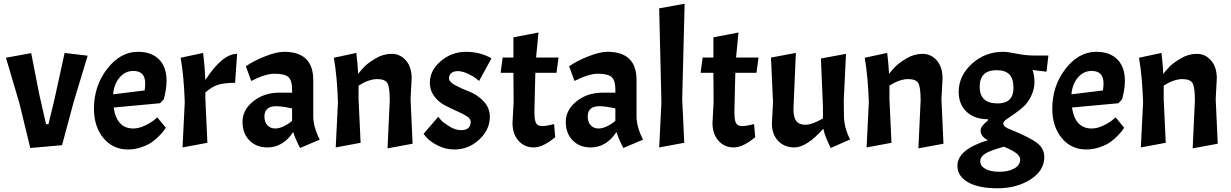

<svg xmlns="http://www.w3.org/2000/svg" viewBox="-20 -794 6630 1034"><path d="M228 -125H241L274 -262L328 -509L452 -494L377 -246L314 -12L143 3L84 -240L12 -483L148 -508L191 -288Z M698 -102Q727 -102 759 -117Q791 -132 809 -147L827 -162L873 -106Q863 -89 842 -67Q821 -45 799.5 -29.5Q778 -14 742.5 -1.5Q707 11 669 11Q588 11 537 -50.5Q486 -112 486 -209Q486 -331 557 -423Q628 -515 723 -515Q796 -515 836.5 -474Q877 -433 877 -359Q877 -315 862 -259L842 -238L592 -215Q609 -102 698 -102ZM698 -412Q654 -412 624 -376.5Q594 -341 589 -286L759 -307Q762 -330 762 -345Q762 -412 698 -412Z M953 -483 1074 -509Q1083 -432 1086 -363Q1177 -504 1257 -504L1246 -348Q1188 -348 1154.5 -337.5Q1121 -327 1086 -296V-260L1097 -25L963 0L975 -243Q971 -377 953 -483Z M1485 -295H1553V-312Q1553 -361 1533 -379Q1513 -397 1458 -397Q1435 -397 1403.5 -387.5Q1372 -378 1333 -358L1304 -437Q1347 -467 1408.5 -491Q1470 -515 1510 -515Q1667 -515 1667 -363V-167Q1667 -111 1702 -42L1596 3Q1571 -45 1559 -83Q1504 0 1420 0Q1361 0 1323.5 -37.5Q1286 -75 1286 -138.5Q1286 -202 1344 -248.5Q1402 -295 1485 -295ZM1462 -102Q1502 -102 1553 -143V-210Q1500 -222 1467 -222Q1404 -222 1404 -166Q1404 -137 1420 -119.5Q1436 -102 1462 -102Z M1911 -333V-260L1922 -25L1788 0L1800 -243Q1796 -377 1778 -483L1899 -509Q1906 -451 1909 -396Q1924 -416 1943 -435.5Q1962 -455 2003 -479.5Q2044 -504 2089.5 -504Q2135 -504 2166 -468.5Q2197 -433 2197 -372L2191 -260L2202 -20L2067 5L2079 -253Q2079 -322 2067 -345Q2055 -368 2011 -368Q1967 -368 1911 -333Z M2463 -93Q2515 -93 2515 -139Q2515 -155 2492.5 -169Q2470 -183 2437.5 -197Q2405 -211 2372.5 -228.5Q2340 -246 2317.5 -277Q2295 -308 2295 -348Q2295 -415 2354 -465Q2413 -515 2490 -515Q2526 -515 2560.5 -506.5Q2595 -498 2627 -480L2560 -358Q2553 -364 2542 -373Q2531 -382 2500.5 -396.5Q2470 -411 2446.5 -411Q2423 -411 2410.5 -400.5Q2398 -390 2398 -371.5Q2398 -353 2432.5 -334.5Q2467 -316 2508 -300.5Q2549 -285 2583.5 -249.5Q2618 -214 2618 -165Q2618 -95 2560.5 -42Q2503 11 2428 11Q2380 11 2338.5 -10Q2297 -31 2279 -52L2261 -73L2340 -165Q2346 -157 2357 -145Q2368 -133 2400.5 -113Q2433 -93 2463 -93Z M2745 -484V-593L2880 -619L2867 -484H2988L2977 -402H2863L2858 -193Q2858 -146 2867 -130.5Q2876 -115 2900 -115Q2924 -115 2964 -126L2970 -55Q2904 0 2854 0Q2804 0 2772 -36.5Q2740 -73 2740 -132L2746 -244L2745 -402H2676L2687 -484Z M3226 -295H3294V-312Q3294 -361 3274 -379Q3254 -397 3199 -397Q3176 -397 3144.5 -387.5Q3113 -378 3074 -358L3045 -437Q3088 -467 3149.5 -491Q3211 -515 3251 -515Q3408 -515 3408 -363V-167Q3408 -111 3443 -42L3337 3Q3312 -45 3300 -83Q3245 0 3161 0Q3102 0 3064.5 -37.5Q3027 -75 3027 -138.5Q3027 -202 3085 -248.5Q3143 -295 3226 -295ZM3203 -102Q3243 -102 3294 -143V-210Q3241 -222 3208 -222Q3145 -222 3145 -166Q3145 -137 3161 -119.5Q3177 -102 3203 -102Z M3667 -774 3654 -260 3665 -25 3530 0 3542 -243 3530 -749Z M3822 -484V-593L3957 -619L3944 -484H4065L4054 -402H3940L3935 -193Q3935 -146 3944 -130.5Q3953 -115 3977 -115Q4001 -115 4041 -126L4047 -55Q3981 0 3931 0Q3881 0 3849 -36.5Q3817 -73 3817 -132L3823 -244L3822 -402H3753L3764 -484Z M4258 0Q4204 0 4170.5 -35.5Q4137 -71 4137 -129L4143 -244L4132 -484L4266 -509L4253 -205Q4253 -162 4268.5 -142Q4284 -122 4318 -122Q4352 -122 4412 -156V-216L4401 -479L4536 -504L4524 -254L4525 -172Q4525 -108 4558 -43L4454 3Q4421 -62 4414 -101Q4324 0 4258 0Z M4770 -333V-260L4781 -25L4647 0L4659 -243Q4655 -377 4637 -483L4758 -509Q4765 -451 4768 -396Q4783 -416 4802 -435.5Q4821 -455 4862 -479.5Q4903 -504 4948.5 -504Q4994 -504 5025 -468.5Q5056 -433 5056 -372L5050 -260L5061 -20L4926 5L4938 -253Q4938 -322 4926 -345Q4914 -368 4870 -368Q4826 -368 4770 -333Z M5136 99Q5136 11 5300 -39Q5261 -59 5261 -91Q5261 -104 5271 -117Q5281 -130 5300 -144V-152Q5228 -152 5185.5 -192Q5143 -232 5143 -299Q5143 -386 5214 -450.5Q5285 -515 5382 -515Q5407 -515 5455 -505Q5503 -495 5549 -495H5626L5616 -408L5541 -417Q5551 -388 5551 -351Q5551 -314 5533.5 -277.5Q5516 -241 5491.5 -219Q5467 -197 5442.5 -180.5Q5418 -164 5400.5 -151.5Q5383 -139 5383 -129Q5383 -110 5423 -96Q5529 -53 5566.5 -23Q5604 7 5604 51Q5604 125 5529.5 172.5Q5455 220 5352 220Q5249 220 5192.5 187Q5136 154 5136 99ZM5438 -321Q5438 -370 5416 -393Q5394 -416 5347 -416Q5256 -416 5256 -326.5Q5256 -237 5353 -237Q5438 -237 5438 -321ZM5474 66Q5474 48 5455 32.5Q5436 17 5387 -4Q5314 16 5286.5 33Q5259 50 5259 75Q5259 100 5286.5 115.5Q5314 131 5363 131Q5412 131 5443 113Q5474 95 5474 66Z M5859 -102Q5888 -102 5920 -117Q5952 -132 5970 -147L5988 -162L6034 -106Q6024 -89 6003 -67Q5982 -45 5960.5 -29.5Q5939 -14 5903.5 -1.5Q5868 11 5830 11Q5749 11 5698 -50.5Q5647 -112 5647 -209Q5647 -331 5718 -423Q5789 -515 5884 -515Q5957 -515 5997.5 -474Q6038 -433 6038 -359Q6038 -315 6023 -259L6003 -238L5753 -215Q5770 -102 5859 -102ZM5859 -412Q5815 -412 5785 -376.5Q5755 -341 5750 -286L5920 -307Q5923 -330 5923 -345Q5923 -412 5859 -412Z M6247 -333V-260L6258 -25L6124 0L6136 -243Q6132 -377 6114 -483L6235 -509Q6242 -451 6245 -396Q6260 -416 6279 -435.5Q6298 -455 6339 -479.5Q6380 -504 6425.5 -504Q6471 -504 6502 -468.5Q6533 -433 6533 -372L6527 -260L6538 -20L6403 5L6415 -253Q6415 -322 6403 -345Q6391 -368 6347 -368Q6303 -368 6247 -333Z"/></svg>

Font: Acme
Style: Regular
Weight: 400
Designer: Juan Pablo del Peral
Foundry: Juan Pablo del Peral
Version: Version 1.002